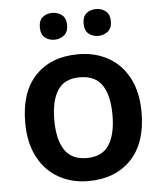

<svg xmlns="http://www.w3.org/2000/svg" viewBox="-53 -791 721 848"><g transform="rotate(-5 307.0 -367.0)"><path d="M565 -272Q565 -137 495 -63.5Q425 10 305 10Q231 10 173 -23Q115 -56 82 -119Q49 -182 49 -272Q49 -407 118.5 -479.5Q188 -552 308 -552Q383 -552 441 -519.5Q499 -487 532 -424.5Q565 -362 565 -272ZM178 -272Q178 -186 208.5 -139Q239 -92 307 -92Q375 -92 405.5 -139Q436 -186 436 -272Q436 -358 405.5 -404Q375 -450 306 -450Q239 -450 208.5 -404Q178 -358 178 -272ZM150 -684Q150 -716 167.5 -730Q185 -744 210 -744Q234 -744 252.5 -730Q271 -716 271 -684Q271 -654 252.5 -639.5Q234 -625 210 -625Q185 -625 167.5 -639.5Q150 -654 150 -684ZM344 -684Q344 -716 361.5 -730Q379 -744 404 -744Q428 -744 446.5 -730Q465 -716 465 -684Q465 -654 446.5 -639.5Q428 -625 404 -625Q379 -625 361.5 -639.5Q344 -654 344 -684Z"/></g></svg>

Font: Noto Sans Kannada SemiBold
Style: Regular
Weight: 600
Designer: Jelle Bosma - Monotype Design Team
Foundry: Monotype Imaging Inc.
Version: Version 2.005; ttfautohint (v1.8.4.7-5d5b)